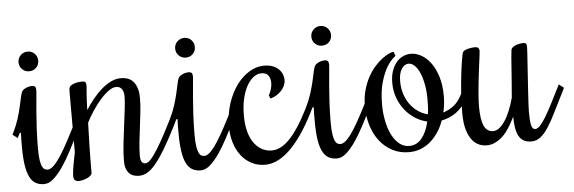

<svg xmlns="http://www.w3.org/2000/svg" viewBox="-46 -658 2322 777"><g transform="rotate(-5 1115.0 -270.0)"><path d="M24.9 -214.8 20 -205.1 15.1 -194.8 -4.9 -210 0 -220.2Q12.2 -245.1 20.3 -270.3Q28.3 -295.4 33.4 -317.4Q38.6 -339.4 42 -356Q45.4 -372.6 48.8 -379.9Q51.8 -385.7 57.4 -389.4Q63 -393.1 69.1 -395.5Q75.2 -397.9 80.8 -398.9Q86.4 -399.9 88.9 -399.9Q99.6 -399.9 103.3 -395.5Q106.9 -391.1 106.9 -379.9Q106.9 -374.5 104.7 -353.3Q102.5 -332 99.9 -300Q97.2 -268.1 95 -228.3Q92.8 -188.5 92.8 -146Q92.8 -115.2 95.7 -97.4Q98.6 -79.6 103.3 -70.8Q107.9 -62 113.5 -59.6Q119.1 -57.1 125 -57.1Q132.8 -57.1 142.6 -64Q152.3 -70.8 165.5 -88.1Q178.7 -105.5 195.8 -135Q212.9 -164.6 235.8 -210L241.2 -220.2L261.2 -205.1L255.9 -194.8Q237.3 -158.7 219 -123.5Q200.7 -88.4 181.9 -61Q163.1 -33.7 144 -16.8Q125 0 106 0Q85.9 0 71.5 -8.1Q57.1 -16.1 47.6 -34.7Q38.1 -53.2 33.4 -83.7Q28.8 -114.3 28.8 -159.2Q28.8 -171.9 28.8 -185.8Q28.8 -199.7 29.8 -214.8ZM125 -500Q125 -482.9 113.5 -471.4Q102.1 -460 85 -460Q68.4 -460 56.6 -471.4Q44.9 -482.9 44.9 -500Q44.9 -516.6 56.6 -528.3Q68.4 -540 85 -540Q102.1 -540 113.5 -528.3Q125 -516.6 125 -500Z M429.2 -366.2Q415.5 -366.2 398.7 -354Q381.8 -341.8 364.7 -322.5Q347.7 -303.2 331.8 -279.3Q315.9 -255.4 304.2 -231.9Q302.7 -189 301.5 -138.2Q300.3 -87.4 300.3 -29.8Q300.3 -22.5 293.7 -16.8Q287.1 -11.2 278.3 -7.6Q269.5 -3.9 260.3 -2Q251 0 245.1 0Q237.8 0 231.4 -4.4Q225.1 -8.8 225.1 -23.9Q225.1 -31.2 226.6 -42.2Q228 -53.2 230.2 -65.9Q232.4 -78.6 235.1 -92Q237.8 -105.5 240.2 -117.2V-356Q240.2 -365.7 240.5 -371.3Q240.7 -377 242.2 -379.9Q245.1 -386.7 252.4 -390.6Q259.8 -394.5 268.1 -396.7Q276.4 -398.9 284.2 -399.4Q292 -399.9 296.4 -399.9Q304.7 -399.9 307.9 -395.5Q311 -391.1 311 -379.9Q311 -381.3 308.8 -356Q306.6 -330.6 305.2 -283.2Q319.8 -306.2 336.9 -327.1Q354 -348.1 372.6 -364.3Q391.1 -380.4 410.9 -390.1Q430.7 -399.9 451.2 -399.9Q487.8 -399.9 504.9 -376.7Q522 -353.5 522 -314Q522 -289.1 518.8 -258.5Q515.6 -228 511.5 -196.5Q507.3 -165 504.2 -135Q501 -105 501 -80.1Q501 -47.9 521 -47.9Q527.3 -47.9 535.9 -54.4Q544.4 -61 557.4 -79.1Q570.3 -97.2 588.4 -128.7Q606.4 -160.2 631.3 -210L636.2 -220.2L656.2 -205.1L651.4 -194.8Q622.1 -136.2 599.4 -98.6Q576.7 -61 558.1 -39.1Q539.6 -17.1 523.4 -8.5Q507.3 0 491.2 0Q481 0 470.7 -2.9Q460.4 -5.9 452.6 -13.2Q444.8 -20.5 439.9 -33Q435.1 -45.4 435.1 -64.9Q435.1 -94.2 439 -130.9Q442.9 -167.5 447.8 -204.1Q452.6 -240.7 456.5 -273.2Q460.4 -305.7 460.4 -326.2Q460.4 -344.2 452.6 -355.2Q444.8 -366.2 429.2 -366.2Z M661.1 -214.8 656.2 -205.1 651.4 -194.8 631.3 -210 636.2 -220.2Q648.4 -245.1 656.5 -270.3Q664.6 -295.4 669.7 -317.4Q674.8 -339.4 678.2 -356Q681.6 -372.6 685.1 -379.9Q688 -385.7 693.6 -389.4Q699.2 -393.1 705.3 -395.5Q711.4 -397.9 717 -398.9Q722.7 -399.9 725.1 -399.9Q735.8 -399.9 739.5 -395.5Q743.2 -391.1 743.2 -379.9Q743.2 -374.5 741 -353.3Q738.8 -332 736.1 -300Q733.4 -268.1 731.2 -228.3Q729 -188.5 729 -146Q729 -115.2 731.9 -97.4Q734.9 -79.6 739.5 -70.8Q744.1 -62 749.8 -59.6Q755.4 -57.1 761.2 -57.1Q769 -57.1 778.8 -64Q788.6 -70.8 801.8 -88.1Q814.9 -105.5 832 -135Q849.1 -164.6 872.1 -210L877.4 -220.2L897.5 -205.1L892.1 -194.8Q873.5 -158.7 855.2 -123.5Q836.9 -88.4 818.1 -61Q799.3 -33.7 780.3 -16.8Q761.2 0 742.2 0Q722.2 0 707.8 -8.1Q693.4 -16.1 683.8 -34.7Q674.3 -53.2 669.7 -83.7Q665 -114.3 665 -159.2Q665 -171.9 665 -185.8Q665 -199.7 666 -214.8ZM761.2 -500Q761.2 -482.9 749.8 -471.4Q738.3 -460 721.2 -460Q704.6 -460 692.9 -471.4Q681.2 -482.9 681.2 -500Q681.2 -516.6 692.9 -528.3Q704.6 -540 721.2 -540Q738.3 -540 749.8 -528.3Q761.2 -516.6 761.2 -500Z M1042.5 -278.8Q1048.3 -288.1 1052.5 -301.8Q1056.6 -315.4 1056.6 -329.1Q1056.6 -345.7 1048.3 -357.9Q1040 -370.1 1018.6 -370.1Q1004.4 -370.1 989.7 -359.9Q975.1 -349.6 962.6 -329.1Q950.2 -308.6 942.4 -277.3Q934.6 -246.1 934.6 -204.1Q934.6 -170.9 941.4 -143.6Q948.2 -116.2 961.4 -96.7Q974.6 -77.1 993.4 -66.2Q1012.2 -55.2 1035.6 -55.2Q1052.7 -55.2 1070.6 -64Q1088.4 -72.8 1106.7 -91.3Q1125 -109.9 1144.5 -139.4Q1164.1 -168.9 1184.6 -210L1189.5 -220.2L1209.5 -205.1L1204.6 -194.8Q1178.2 -142.6 1152.1 -105.5Q1126 -68.4 1100.6 -44.9Q1075.2 -21.5 1051 -10.7Q1026.9 0 1004.4 0Q972.7 0 947.8 -13.2Q922.9 -26.4 905.8 -49.1Q888.7 -71.8 879.6 -101.8Q870.6 -131.8 870.6 -165Q870.6 -217.8 885 -261Q899.4 -304.2 922.4 -335Q945.3 -365.7 974.1 -382.8Q1002.9 -399.9 1032.2 -399.9Q1054.7 -399.9 1069.8 -393.6Q1085 -387.2 1094.2 -377.4Q1103.5 -367.7 1107.4 -356.4Q1111.3 -345.2 1111.3 -335Q1111.3 -324.7 1106.9 -313.7Q1102.5 -302.7 1094 -293.2Q1085.4 -283.7 1073.7 -276.1Q1062 -268.6 1047.4 -265.1Z M1214.4 -214.8 1209.5 -205.1 1204.6 -194.8 1184.6 -210 1189.5 -220.2Q1201.7 -245.1 1209.7 -270.3Q1217.8 -295.4 1222.9 -317.4Q1228 -339.4 1231.4 -356Q1234.9 -372.6 1238.3 -379.9Q1241.2 -385.7 1246.8 -389.4Q1252.4 -393.1 1258.5 -395.5Q1264.6 -397.9 1270.3 -398.9Q1275.9 -399.9 1278.3 -399.9Q1289.1 -399.9 1292.7 -395.5Q1296.4 -391.1 1296.4 -379.9Q1296.4 -374.5 1294.2 -353.3Q1292 -332 1289.3 -300Q1286.6 -268.1 1284.4 -228.3Q1282.2 -188.5 1282.2 -146Q1282.2 -115.2 1285.2 -97.4Q1288.1 -79.6 1292.7 -70.8Q1297.4 -62 1303 -59.6Q1308.6 -57.1 1314.5 -57.1Q1322.3 -57.1 1332 -64Q1341.8 -70.8 1355 -88.1Q1368.2 -105.5 1385.3 -135Q1402.3 -164.6 1425.3 -210L1430.7 -220.2L1450.7 -205.1L1445.3 -194.8Q1426.8 -158.7 1408.4 -123.5Q1390.1 -88.4 1371.3 -61Q1352.5 -33.7 1333.5 -16.8Q1314.5 0 1295.4 0Q1275.4 0 1261 -8.1Q1246.6 -16.1 1237.1 -34.7Q1227.5 -53.2 1222.9 -83.7Q1218.3 -114.3 1218.3 -159.2Q1218.3 -171.9 1218.3 -185.8Q1218.3 -199.7 1219.2 -214.8ZM1314.5 -500Q1314.5 -482.9 1303 -471.4Q1291.5 -460 1274.4 -460Q1257.8 -460 1246.1 -471.4Q1234.4 -482.9 1234.4 -500Q1234.4 -516.6 1246.1 -528.3Q1257.8 -540 1274.4 -540Q1291.5 -540 1303 -528.3Q1314.5 -516.6 1314.5 -500Z M1839.8 -205.1 1834.5 -194.8Q1817.9 -161.6 1790.3 -141.8Q1762.7 -122.1 1730.5 -116.2Q1721.7 -91.3 1707.8 -70.1Q1693.8 -48.8 1676 -33.2Q1658.2 -17.6 1636 -8.8Q1613.8 0 1587.9 0Q1550.3 0 1520.3 -15.9Q1490.2 -31.7 1469.2 -58.8Q1448.2 -85.9 1437 -122.3Q1425.8 -158.7 1425.8 -200.2Q1425.8 -236.3 1434.1 -265.9Q1442.4 -295.4 1455.1 -318.6Q1467.8 -341.8 1483.4 -359.1Q1499 -376.5 1514.2 -387.7Q1529.3 -398.9 1541.7 -404.5Q1554.2 -410.2 1560.5 -410.2L1566.9 -393.1Q1546.9 -378.4 1531.2 -352.1Q1517.6 -329.6 1506.6 -292.5Q1495.6 -255.4 1495.6 -200.2Q1495.6 -166.5 1502 -134.8Q1508.3 -103 1520.5 -78.6Q1532.7 -54.2 1550.5 -39.6Q1568.4 -24.9 1590.8 -24.9Q1621.6 -24.9 1641.8 -49.6Q1662.1 -74.2 1671.9 -117.2Q1646.5 -122.6 1623.5 -137.2Q1600.6 -151.9 1583 -173.6Q1565.4 -195.3 1554.9 -223.6Q1544.4 -252 1544.4 -285.2Q1544.4 -312.5 1551.5 -333.3Q1558.6 -354 1570.3 -367.9Q1582 -381.8 1597.4 -388.9Q1612.8 -396 1629.9 -396Q1649.9 -396 1670.9 -384.5Q1691.9 -373 1709 -350.3Q1726.1 -327.6 1736.8 -293.5Q1747.6 -259.3 1747.6 -213.9Q1747.6 -196.8 1745.6 -180.2Q1743.7 -163.6 1739.7 -147.9Q1763.2 -154.8 1782.5 -169.9Q1801.8 -185.1 1814.5 -210L1819.8 -220.2ZM1576.7 -289.1Q1576.7 -260.3 1584.7 -236.1Q1592.8 -211.9 1606.4 -193.6Q1620.1 -175.3 1638.2 -163.1Q1656.2 -150.9 1676.8 -146Q1679.2 -159.7 1679.9 -174.6Q1680.7 -189.5 1680.7 -205.1Q1680.7 -239.7 1675.3 -267.8Q1669.9 -295.9 1661.1 -315.7Q1652.3 -335.4 1640.6 -346.2Q1628.9 -356.9 1616.7 -356.9Q1600.1 -356.9 1588.4 -339.1Q1576.7 -321.3 1576.7 -289.1Z M2020 -106Q2017.6 -102.1 2012.9 -92.5Q2008.3 -83 2001.2 -71.3Q1994.1 -59.6 1984.6 -46.9Q1975.1 -34.2 1962.9 -23.9Q1950.7 -13.7 1935.8 -6.8Q1920.9 0 1902.8 0Q1888.7 0 1873.5 -5.9Q1858.4 -11.7 1845.5 -27.3Q1832.5 -43 1824.2 -70.1Q1815.9 -97.2 1815.9 -140.1Q1815.9 -181.2 1818.8 -222.4Q1821.8 -263.7 1825.9 -297.9Q1830.1 -332 1834 -355Q1837.9 -377.9 1839.8 -382.8Q1841.8 -387.2 1847.7 -390.6Q1853.5 -394 1861.1 -396Q1868.7 -397.9 1876.7 -398.9Q1884.8 -399.9 1890.6 -399.9Q1898.4 -399.9 1903.1 -396Q1907.7 -392.1 1907.7 -382.8Q1907.7 -378.4 1906 -365.5Q1904.3 -352.5 1901.9 -334Q1899.4 -315.4 1896.7 -293Q1894 -270.5 1891.6 -247.3Q1889.2 -224.1 1887.5 -201.4Q1885.7 -178.7 1885.7 -160.2Q1885.7 -106.9 1897.2 -81.1Q1908.7 -55.2 1935.1 -55.2Q1957.5 -55.2 1980.7 -87.9Q2003.9 -120.6 2021 -183.1Q2023.4 -209.5 2025.6 -239.5Q2027.8 -269.5 2029.8 -296.6Q2031.7 -323.7 2033.4 -345.2Q2035.2 -366.7 2036.6 -376Q2038.1 -382.8 2044.4 -387.5Q2050.8 -392.1 2058.8 -394.8Q2066.9 -397.5 2074.5 -398.7Q2082 -399.9 2085.9 -399.9Q2094.2 -399.9 2097.4 -396.2Q2100.6 -392.6 2100.6 -384.8Q2100.6 -377.9 2099.4 -358.6Q2098.1 -339.4 2096.4 -313.7Q2094.7 -288.1 2092.8 -258.8Q2090.8 -229.5 2089.1 -202.4Q2087.4 -175.3 2086.2 -153.3Q2085 -131.3 2085 -120.1Q2085 -86.9 2088.6 -67.9Q2092.3 -48.8 2105 -48.8Q2114.3 -48.8 2125.2 -60.8Q2136.2 -72.8 2149.2 -94.2Q2162.1 -115.7 2177.2 -145.3Q2192.4 -174.8 2210 -210L2214.8 -220.2L2234.9 -205.1L2230 -194.8Q2206.5 -148.4 2188.7 -112.1Q2170.9 -75.7 2154.8 -50.8Q2138.7 -25.9 2122.1 -12.9Q2105.5 0 2085 0Q2065.9 0 2053.5 -7.3Q2041 -14.6 2033.7 -28.3Q2026.4 -42 2023.2 -61.5Q2020 -81.1 2020 -106Z"/></g></svg>

Font: Rochester
Style: Regular
Weight: 400
Version: Version 1.006